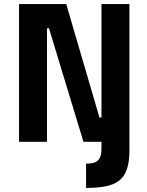

<svg xmlns="http://www.w3.org/2000/svg" viewBox="-20 -700 728 948"><path d="M405 228V108Q424 108 438 105Q452 102 461.5 94Q471 86 476 72Q481 58 481 37V-27H619V43Q619 99 606.5 135.5Q594 172 568 192Q542 212 501.5 220Q461 228 405 228ZM74 0V-680H307L471 -120H481V-680H619V0H392L222 -560H212V0Z"/></svg>

Font: Titillium Web SemiBold
Style: Regular
Weight: 600
Designer: Mohamed Gaber, Accademia di Belle Arti di Urbino
Foundry: Kief Type Foundry, Accademia di Belle Arti di Urbino
Version: Version 3.000; ttfautohint (v1.8.4)